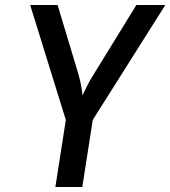

<svg xmlns="http://www.w3.org/2000/svg" viewBox="-20 -750 683 770"><path d="M202 0 244 -269 101 -730H211L294 -454Q302 -427 306 -403Q310 -379 311 -367Q316 -379 328 -403Q340 -427 357 -454L527 -730H643L352 -269L310 0Z"/></svg>

Font: JetBrains Mono NL SemiBold
Style: Italic
Weight: 600
Italic angle: -9°
Monospace: yes
Designer: Philipp Nurullin, Konstantin Bulenkov
Foundry: JetBrains
Version: Version 2.305; ttfautohint (v1.8.4.7-5d5b)